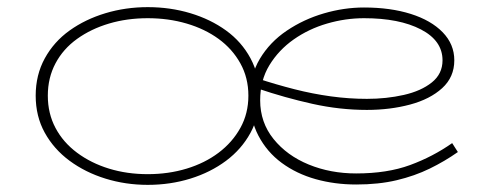

<svg xmlns="http://www.w3.org/2000/svg" viewBox="-20 -504 1388 538"><path d="M394 14Q332 14 275.5 -3.5Q219 -21 175 -53.5Q131 -86 105.5 -132Q80 -178 80 -236Q80 -294 105.5 -340.5Q131 -387 175 -418.5Q219 -450 275.5 -467Q332 -484 394 -484Q457 -484 513.5 -467Q570 -450 613.5 -418.5Q657 -387 682 -340.5Q707 -294 707 -236Q707 -178 682 -132Q657 -86 613.5 -53.5Q570 -21 513.5 -3.5Q457 14 394 14ZM394 -16Q452 -16 503 -31.5Q554 -47 592.5 -76Q631 -105 653.5 -145.5Q676 -186 676 -236Q676 -286 653.5 -326.5Q631 -367 592.5 -395Q554 -423 503 -438Q452 -453 394 -453Q336 -453 285.5 -438Q235 -423 196 -395Q157 -367 135.5 -326.5Q114 -286 114 -236Q114 -186 135.5 -145.5Q157 -105 196 -76Q235 -47 285.5 -31.5Q336 -16 394 -16ZM978 13Q918 13 864.5 -2Q811 -17 769.5 -47.5Q728 -78 704 -124Q680 -170 680 -230Q680 -292 708 -339Q736 -386 783.5 -418Q831 -450 887.5 -466.5Q944 -483 1000 -483Q1074 -483 1131 -465Q1188 -447 1220.5 -413.5Q1253 -380 1253 -335Q1253 -288 1219 -257Q1185 -226 1129 -211Q1073 -196 1008 -196Q932 -196 855.5 -213Q779 -230 702 -256V-284Q754 -267 805 -254Q856 -241 907 -234Q958 -227 1008 -227Q1063 -227 1111.5 -238Q1160 -249 1190 -273Q1220 -297 1220 -335Q1220 -390 1159.5 -421.5Q1099 -453 1000 -453Q948 -453 896.5 -438Q845 -423 803 -393.5Q761 -364 735 -321.5Q709 -279 709 -223Q709 -161 746.5 -114.5Q784 -68 845 -43Q906 -18 978 -18Q1065 -18 1129 -41.5Q1193 -65 1247 -103L1263 -78Q1226 -52 1184 -31.5Q1142 -11 1091.5 1Q1041 13 978 13Z"/></svg>

Font: BioRhyme SemiExpanded ExtraLight
Style: Regular
Weight: 250
Width: 6
Designer: Aoife Mooney
Foundry: Aoife Mooney Type
Version: Version 1.600;gftools[0.9.33]